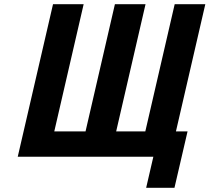

<svg xmlns="http://www.w3.org/2000/svg" viewBox="-20 -742 992 909"><path d="M64 0 231 -722H376L237 -120H385L524 -722H669L530 -120H668L807 -722H952L813 -120H868L806 147H672L706 0Z"/></svg>

Font: Perun
Style: Bold Italic
Weight: 700
Italic angle: -12°
Foundry: Copyright (c) Stefan Peev, Context Ltd, 2016
Version: Version 1.027